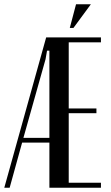

<svg xmlns="http://www.w3.org/2000/svg" viewBox="-44 -873 516 894"><path d="M426 -699V-676H276V-368H405V-346H276V-22H426V1H186V-209H59L1 1H-24L171 -699ZM168 -597 65 -231H186V-637H175ZM281 -743 310 -853H379L298 -743Z"/></svg>

Font: Moniqa SemBd Heading
Style: Regular
Weight: 600
Designer: Rajesh Rajput
Foundry: Rajesh Rajput
Version: Version 1.000